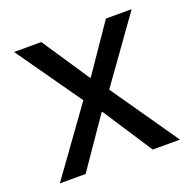

<svg xmlns="http://www.w3.org/2000/svg" viewBox="-99 -617 715 715"><g transform="rotate(-20 259.0 -259.0)"><path d="M21 0 209 -261 28 -518H136L261 -331H264L392 -518H494L313 -265L497 0H389L261 -196H258L123 0Z"/></g></svg>

Font: IBM Plex Sans Devanagari Text
Style: Regular
Weight: 450
Designer: Mike Abbink, Paul van der Laan, Pieter van Rosmalen, Erin McLaughlin
Foundry: Bold Monday
Version: Version 1.1